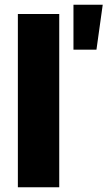

<svg xmlns="http://www.w3.org/2000/svg" viewBox="-20 -786 451 806"><path d="M228.7 -727.3V0H55V-727.3ZM288.4 -577.4V-766H411.2L384.9 -577.4Z"/></svg>

Font: Inter P Extra Bold
Style: Regular
Weight: 800
Designer: Rasmus Andersson
Foundry: rsms
Version: Version 3.018;git-588b23468